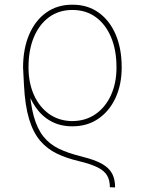

<svg xmlns="http://www.w3.org/2000/svg" viewBox="-20 -574 620 825"><path d="M474.6 231.4 452.1 230.5Q452.1 201.2 440.7 180.9Q429.2 160.6 400.4 145.8Q371.6 130.9 318.4 118.2Q266.1 106 224.4 85.9Q182.6 65.9 152.6 30.8Q122.6 -4.4 105 -62.5Q87.4 -120.6 83 -209L79.1 -284.2L102.5 -270.5L105.5 -209Q110.4 -127.4 125.2 -74Q140.1 -20.5 166.5 12.5Q192.9 45.4 231.9 64.5Q271 83.5 324.2 96.7Q365.7 106.9 394.5 118.7Q423.3 130.4 440.9 146Q458.5 161.6 466.6 182.6Q474.6 203.6 474.6 231.4ZM291 -31.2Q239.3 -31.2 199.7 -52.7Q160.2 -74.2 133.3 -113Q106.4 -151.9 90.8 -204.1Q88.4 -216.3 86.4 -229.2Q84.5 -242.2 82.8 -255.9Q81.1 -269.5 79.1 -283.2V-285.2Q79.6 -366.2 105.7 -426.5Q131.8 -486.8 179.4 -520.5Q227.1 -554.2 291 -553.7Q355.5 -554.2 403.1 -520.5Q450.7 -486.8 476.8 -426.3Q502.9 -365.7 502.9 -285.2V-284.2Q502.9 -211.4 476.8 -154.3Q450.7 -97.2 403.1 -64.2Q355.5 -31.2 291 -31.2ZM291 -53.7Q348.6 -54.2 391.1 -84Q433.6 -113.8 457 -165.5Q480.5 -217.3 480.5 -283.2V-285.2Q480.5 -359.4 457 -414.6Q433.6 -469.7 391.4 -500.5Q349.1 -531.2 291 -531.2Q233.4 -531.2 191.2 -500.5Q148.9 -469.7 125.7 -414.6Q102.5 -359.4 102.5 -285.2V-284.2Q102.5 -218.3 125.7 -166.3Q148.9 -114.3 191.2 -84.2Q233.4 -54.2 291 -53.7Z"/></svg>

Font: Inter Tight Thin
Style: Regular
Weight: 250
Designer: Rasmus Andersson
Foundry: rsms
Version: Version 3.004